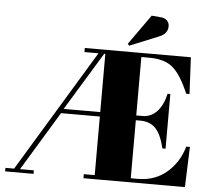

<svg xmlns="http://www.w3.org/2000/svg" viewBox="-59 -970 1151 1035"><g transform="rotate(5 516.5 -452.5)"><path d="M376 -678V-700H950L960 -502H942Q900 -601 855.5 -639.5Q811 -678 728 -678H684V-362H718Q765 -362 797 -397.5Q829 -433 842 -493H857V-197H840Q822 -272 791.5 -304Q761 -336 708 -336H684V-22H722Q814 -22 878.5 -77Q943 -132 967 -218H987L979 0H430V-22H489V-339H279L85 -19H160V0H6V-19H53L452 -678ZM483 -678 291 -363H489V-678ZM605 -743 720 -905 768 -901Q793 -899 804.5 -886Q816 -873 816 -856Q816 -816 772 -798L613 -733Z"/></g></svg>

Font: SVN-Abril Fatface
Style: Regular
Weight: 400
Designer: Veronika Burian, Jos? Scaglione
Foundry: TypeTogether
Version: Version 1.001